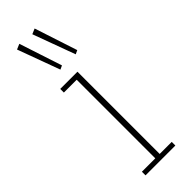

<svg xmlns="http://www.w3.org/2000/svg" viewBox="-230 -692 710 710"><g transform="rotate(-45 125.0 -337.0)"><path d="M47 0V-19H117V-430H50V-449H140V-19H203V0ZM101 -499 40 -665 61 -674 116 -506ZM181 -499 120 -665 141 -674 196 -506Z"/></g></svg>

Font: Inconsolata UltraCondensed ExtraLight
Style: Regular
Weight: 200
Width: 1
Monospace: yes
Designer: Raph Levien, Cyreal, Brenton Simpson
Foundry: Raph Levien, Cyreal, Google
Version: Version 3.100; ttfautohint (v1.8.4.7-5d5b)